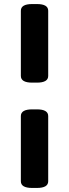

<svg xmlns="http://www.w3.org/2000/svg" viewBox="-20 -790 340 948"><path d="M139 -382Q83 -382 83 -415V-737Q83 -770 139 -770H162Q218 -770 218 -737V-415Q218 -382 162 -382ZM139 138Q83 138 83 105V-217Q83 -250 139 -250H162Q218 -250 218 -217V105Q218 138 162 138Z"/></svg>

Font: Asap Expanded ExtraBold
Style: Regular
Weight: 800
Width: 7
Designer: Pablo Cosgaya
Foundry: Omnibus-Type
Version: Version 3.001; ttfautohint (v1.8.4.7-5d5b)